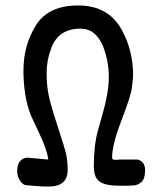

<svg xmlns="http://www.w3.org/2000/svg" viewBox="-20 -685 587 704"><path d="M485 -100Q512 -92 512 -61Q512 -30 499 -18Q486 -6 470 -5Q454 -4 446 -4Q438 -4 434 -4H418Q367 -4 345.5 -19Q324 -34 324 -75Q324 -152 339 -206Q354 -260 358 -274Q379 -348 379 -404Q379 -460 358 -515Q331 -580 275 -580Q193 -580 167 -506Q151 -464 151 -418Q151 -372 158.5 -335.5Q166 -299 192 -220Q218 -141 223 -117.5Q228 -94 228 -61Q228 -1 158 -1Q123 -1 76 -6Q63 -7 53 -23Q43 -39 43 -58Q43 -102 79 -107L157 -100Q153 -135 124.5 -195Q96 -255 92 -265Q66 -334 66 -426.5Q66 -519 111.5 -592Q157 -665 266.5 -665Q376 -665 425 -578Q468 -502 468 -409Q468 -395 463.5 -362.5Q459 -330 424 -240Q391 -154 391 -106Q391 -99 402.5 -99Q414 -99 417 -100Z"/></svg>

Font: Patrick Hand SC
Style: Regular
Weight: 400
Designer: Patrick Wagesreiter
Foundry: Patrick Wagesreiter
Version: Version 1.003;PS 001.003;hotconv 1.0.70;makeotf.lib2.5.58329